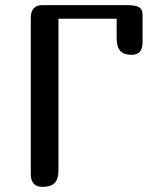

<svg xmlns="http://www.w3.org/2000/svg" viewBox="-20 -729 591 749"><path d="M208 -655.8V-64.9Q208 -29.8 192.9 -14.9Q177.7 0 146 0Q100.1 0 100.1 -49.8V-659.2Q100.1 -709 146 -709H476.1Q507.3 -709 521.7 -701.2Q536.1 -693.4 536.1 -671.9V-564.9Q536.1 -539.1 525.6 -527.1Q515.1 -515.1 493.2 -515.1Q463.9 -515.1 449.5 -530.3Q435.1 -545.4 435.1 -580.1V-655.8Z"/></svg>

Font: Marmelad
Style: Regular
Weight: 400
Designer: Manvel Shmavonyan
Foundry: Cyreal (www.cyreal.org)
Version: Version 1.000